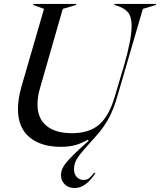

<svg xmlns="http://www.w3.org/2000/svg" viewBox="-20 -732 810 973"><path d="M203 -687 148 -707V-712H366V-707L298 -687L183 -286Q170 -243 170 -203Q170 -132 215.5 -94.5Q261 -57 345 -57Q433 -57 483.5 -101.5Q534 -146 563 -247L610 -405Q647 -535 647 -600Q647 -647 629 -669Q611 -691 572 -703L560 -707V-712H770V-707L704 -687L575 -245Q557 -181 531.5 -133.5Q506 -86 468 -44L452 -26Q397 34 376 63.5Q355 93 355 124Q355 150 369 165Q383 180 403 180Q421 180 433 170Q445 160 456 144H464Q416 221 358 221Q328 221 308.5 202.5Q289 184 289 156Q289 124 315.5 92Q342 60 402 6L429 -18L425 -24Q396 -7 364.5 2.5Q333 12 287 12Q188 12 129.5 -36.5Q71 -85 71 -180Q71 -231 89 -294Z"/></svg>

Font: Nyght Serif Italic
Style: Regular
Weight: 400
Italic angle: -16°
Designer: Maksym Kobuzan
Version: Version 0.410